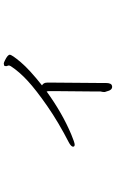

<svg xmlns="http://www.w3.org/2000/svg" viewBox="186 -760 627 1040"><g transform="rotate(-90 500.0 -239.5)"><path d="M556 53 551 54Q532 54 526 26Q523 16 522 14V11Q522 3 525 -9V-43L527 -258V-290Q527 -293 525 -301Q408 -216 291 -167Q248 -149 237 -149Q226 -149 226 -158Q226 -167 246 -179Q359 -237 446 -297.5Q533 -358 582.5 -403.5Q632 -449 662 -495Q666 -503 666 -506L662 -520Q662 -530 667 -531.5Q672 -533 676.5 -533Q681 -533 693 -527Q724 -512 724 -500.5Q724 -489 684 -441.5Q644 -394 558 -326Q573 -318 573 -298V-259L571 -20V19Q571 50 556 53Z"/></g></svg>

Font: LXGW WenKai Lite Light
Style: Regular
Weight: 300
Designer: LXGW / Fontworks Inc.
Foundry: LXGW / Fontworks Inc.
Version: Version 1.511; March 25, 2025